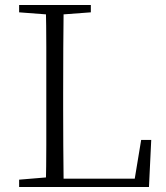

<svg xmlns="http://www.w3.org/2000/svg" viewBox="-20 -743 658 763"><path d="M56 0V-29L188 -40H198V0ZM162 0Q164 -83 164 -165.5Q164 -248 164 -330V-390Q164 -474 164 -557.5Q164 -641 162 -723H233Q232 -641 231.5 -555Q231 -469 231 -369V-313Q231 -244 231.5 -163.5Q232 -83 233 0ZM198 0V-33H542L512 -12L541 -187H581L572 0ZM56 -694V-723H341V-694L207 -684H188Z"/></svg>

Font: Noto Serif JP
Style: Regular
Weight: 200
Designer: Ryoko NISHIZUKA 西塚涼子 (kana & ideographs); Frank Grießhammer (Latin, Greek & Cyrillic); Wenlong ZHANG 张文龙 (bopomofo); San
Foundry: Adobe
Version: Version 2.001;hotconv 1.1.0;makeotfexe 2.6.0